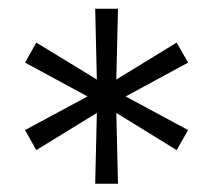

<svg xmlns="http://www.w3.org/2000/svg" viewBox="-20 -748 498 449"><path d="M202.6 -318.4H255.9L252 -483.9L393.1 -397L419.9 -443.8L273.9 -522.5L419.9 -601.6L393.1 -648.4L252 -562L255.9 -727.5H202.6L206.5 -562L64.9 -648.4L38.6 -601.6L184.6 -522.5L38.6 -443.8L64.9 -397L206.5 -483.9Z"/></svg>

Font: Raveo Display Display Light
Style: Regular
Weight: 300
Designer: Jakub Foglar, Rasmus Andersson (Inter)
Foundry: Jakubfoglar.com
Version: Version 1.100;Glyphs 3.2.3 (3260)